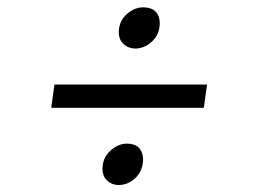

<svg xmlns="http://www.w3.org/2000/svg" viewBox="-20 -590 709 536"><path d="M132 -354H558L549 -289H123ZM266.5 -127Q268.5 -145.5 279 -159.2Q289.5 -173 304.2 -181Q319 -189 333 -189Q360 -189 370.8 -173.8Q381.5 -158.5 379 -135.5Q376.5 -117 366.5 -103Q356.5 -89 342 -81.2Q327.5 -73.5 312 -73.5Q291.5 -73.5 277.8 -87.2Q264 -101 266.5 -127ZM358.5 -454.5Q338 -454.5 323.8 -468.2Q309.5 -482 312 -508Q314 -526.5 324.5 -540.2Q335 -554 349.8 -561.8Q364.5 -569.5 379 -569.5Q405.5 -569.5 416.8 -554.8Q428 -540 425.5 -517Q423.5 -497.5 412.8 -483.5Q402 -469.5 387.5 -462Q373 -454.5 358.5 -454.5Z"/></svg>

Font: Merriweather Light
Style: Italic
Weight: 300
Italic angle: -7.8°
Designer: Eben Sorkin
Foundry: Eben Sorkin
Version: Version 2.101